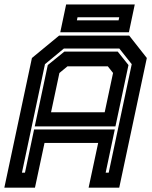

<svg xmlns="http://www.w3.org/2000/svg" viewBox="-37 -864 701 884"><path d="M-17 0 110 -597 235 -700H558L639 -597L512 0H371L415 -206H168L124 0ZM64 -69H78L120 -268H491.5L449.5 -69H463.5L569.5 -568.5L512.5 -640.5H257L170 -568.5ZM198 -347H445L483.5 -528L459.5 -558.5H273.5L236.5 -528ZM123 -282 183 -564.5 259.5 -626.5H505L554.5 -564.5L494.5 -282ZM240.5 -715.5 267.5 -843.5H583.5L556.5 -715.5ZM317 -770.5H509L512 -784.5H320Z"/></svg>

Font: Tourney Thin
Style: Bold Italic
Weight: 700
Italic angle: -12°
Version: Version 1.015